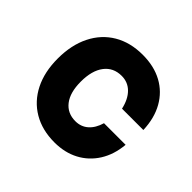

<svg xmlns="http://www.w3.org/2000/svg" viewBox="-159 -819 1018 1018"><g transform="rotate(45 350.0 -310.0)"><path d="M368 20Q276 20 208 -20Q140 -60 103 -133.5Q66 -207 66 -307Q66 -409 103.5 -484Q141 -559 209.5 -599.5Q278 -640 371 -640Q456 -640 518.5 -606Q581 -572 616.5 -509Q652 -446 655 -360H495Q482 -418 450 -450Q418 -482 371 -482Q309 -482 274 -436Q239 -390 239 -307Q239 -226 273 -182Q307 -138 367 -138Q409 -138 438.5 -164Q468 -190 482 -238H644Q637 -159 600.5 -101Q564 -43 504.5 -11.5Q445 20 368 20Z"/></g></svg>

Font: Martian Mono ExtraBold
Style: Regular
Weight: 800
Monospace: yes
Designer: Roman Shamin
Foundry: Evil Martians
Version: Version 1.000; ttfautohint (v1.8.4.7-5d5b)